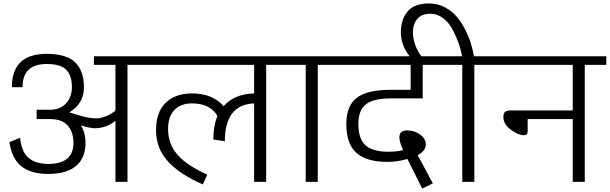

<svg xmlns="http://www.w3.org/2000/svg" viewBox="-20 -1057 3544 1116"><path d="M721 0V-680H846V-730H526V-680H651V-414Q628 -395 603.5 -384.5Q579 -374 560 -370.5Q541 -367 514 -370.5Q487 -374 472.5 -377.5Q458 -381 427 -390.5Q396 -400 383 -404Q468 -455 468 -550Q468 -644 417.5 -694Q367 -744 251 -744Q49 -744 49 -550H111Q111 -685 251 -685Q333 -685 365.5 -651Q398 -617 398 -551Q398 -494 364 -456.5Q330 -419 270 -419H193V-365H269Q341 -365 374 -327Q407 -289 407 -226Q407 -105 261 -104Q184 -105 144 -141Q104 -177 97 -256L35 -231Q48 -136 103.5 -91Q159 -46 261 -46Q367 -46 422 -92.5Q477 -139 477 -227Q477 -285 450 -328Q489 -316 516.5 -312.5Q544 -309 580.5 -318Q617 -327 651 -355V0Z M826 -680H1457V-514Q1342 -511 1280 -440Q1215 -514 1096 -514Q999 -514 943 -459.5Q887 -405 887 -300Q887 -196 954.5 -120.5Q1022 -45 1159 15L1185 -42Q1068 -94 1012.5 -156.5Q957 -219 957 -307Q957 -381 994.5 -418.5Q1032 -456 1096 -456Q1201 -456 1244 -383Q1220 -326 1220 -246L1287 -236Q1287 -449 1457 -456V0H1527V-680H1652V-730H826Z M1757 -680V0H1827V-680H1952V-730H1632V-680Z M2437 -680H2562V-730H2437H1932V-680H2367V-535H2251Q2113 -535 2053 -488Q1993 -441 1993 -336Q1993 -222 2051 -169Q2109 -116 2233 -116Q2289 -116 2348 -133L2434 39L2496 9L2408 -155Q2455 -180 2455 -218Q2455 -251 2422 -275Q2389 -299 2347 -299Q2270 -299 2323 -185Q2289 -175 2238 -175Q2145 -175 2104 -213Q2063 -251 2063 -336Q2063 -416 2106.5 -450.5Q2150 -485 2252 -485H2437Z M2667 -680V0H2737V-680H2862V-730H2735Q2728 -769 2716 -807.5Q2704 -846 2682 -888.5Q2660 -931 2632 -963Q2604 -995 2563 -1016Q2522 -1037 2475 -1037Q2387 -1037 2348.5 -990Q2310 -943 2310 -870Q2310 -794 2361 -730H2430Q2409 -754 2394.5 -793.5Q2380 -833 2380 -869Q2380 -916 2405 -946.5Q2430 -977 2482 -977Q2522 -977 2555.5 -951.5Q2589 -926 2610.5 -885.5Q2632 -845 2645.5 -806.5Q2659 -768 2666 -730H2542V-680Z M2949 -415Q2925 -415 2915.5 -406.5Q2906 -398 2906 -377Q2906 -334 2950 -302.5Q2994 -271 3024 -271Q3047 -271 3047 -292V-365H3309V0H3379V-680H3504V-730H2842V-680H3309V-415Z"/></svg>

Font: Glegoo
Style: Regular
Weight: 400
Version: Version 2.0.1; ttfautohint (v0.9) -r 48 -G 60